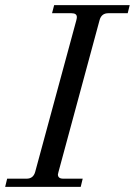

<svg xmlns="http://www.w3.org/2000/svg" viewBox="-30 -732 528 752"><path d="M286.1 0H-9.8L-2 -32.2H74.2Q100.6 -32.2 107.9 -59.1L269 -652.8Q271 -660.6 271 -665Q271 -680.2 250 -680.2H173.8L182.1 -711.9H478L470.2 -680.2H394Q367.2 -680.2 359.9 -652.8L199.2 -59.1Q196.8 -49.3 196.8 -48.8Q196.8 -32.2 217.8 -32.2H293.9Z"/></svg>

Font: Flanker Steampunk
Style: Italic
Weight: 400
Italic angle: -12°
Designer: Alexey Kryukov, Leonardo Di Lena
Foundry: Alexey Kryukov, Leonardo Di Lena
Version: 1.210